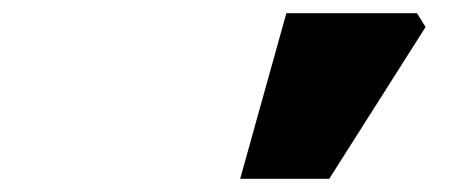

<svg xmlns="http://www.w3.org/2000/svg" viewBox="-20 -901 718 291"><path d="M414 -881H612L625 -860L479 -630H344Z"/></svg>

Font: Nebula Sans Black
Style: Regular
Weight: 900
Italic angle: -9°
Designer: Paul D. Hunt for Adobe (as Source Sans)
Foundry: Nebula Entertainment & Broadcasting LLC
Version: Version 1.010